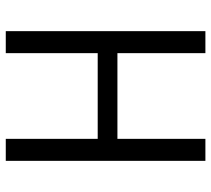

<svg xmlns="http://www.w3.org/2000/svg" viewBox="-53 -678 731 665"><g transform="rotate(90 312.5 -345.5)"><path d="M87.9 -691.4H164.1V-386.7H460.9V-691.4H537.1V0H460.9V-318.4H164.1V0H87.9Z"/></g></svg>

Font: Gidole
Style: Regular
Weight: 400
Version: Version 2.100; ttfautohint (v1.8.4.7-5d5b)